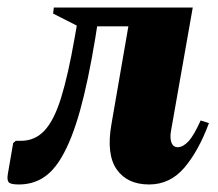

<svg xmlns="http://www.w3.org/2000/svg" viewBox="-20 -480 579 510"><path d="M376 10Q318 10 290 -30Q262 -70 276 -150L321 -410H238L233 -378Q214 -263 192.5 -186Q171 -109 144 -63Q122 -25 94 -7.5Q66 10 30 10Q8 10 3 4Q-2 -2 1 -19L15 -100L22 -106H36Q73 -106 98.5 -133.5Q124 -161 142.5 -221Q161 -281 178 -378L184 -412L121 -444L123 -460H492L434 -131Q431 -113 435.5 -101Q440 -89 452 -89Q466 -89 480.5 -104.5Q495 -120 513 -160L535 -153Q508 -80 470 -35Q432 10 376 10Z"/></svg>

Font: Spectral ExtraBold
Style: Italic
Weight: 800
Italic angle: -10°
Designer: Jean-Baptiste Levee
Foundry: Production Type
Version: Version 2.001